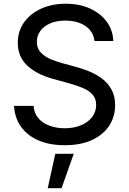

<svg xmlns="http://www.w3.org/2000/svg" viewBox="-20 -757 684 1017"><path d="M322.8 12.2Q242.7 12.2 183.6 -13.4Q124.5 -39.1 91.3 -85.7Q58.1 -132.3 54.2 -196.3H157.7Q161.1 -155.8 184.3 -129.6Q207.5 -103.5 243.9 -90.6Q280.3 -77.6 322.8 -77.6Q370.1 -77.6 408 -93Q445.8 -108.4 467.5 -136.5Q489.3 -164.6 489.3 -201.2Q489.3 -234.4 470.5 -255.6Q451.7 -276.9 419.7 -290.5Q387.7 -304.2 348.6 -314.9L261.7 -338.9Q173.3 -363.3 123.8 -410.2Q74.2 -457 74.2 -530.3Q74.2 -592.3 107.9 -639.2Q141.6 -686 199.2 -711.7Q256.8 -737.3 328.6 -737.3Q401.9 -737.3 457.8 -711.4Q513.7 -685.5 545.9 -641.1Q578.1 -596.7 580.1 -540H480.5Q474.1 -591.8 431.6 -619.9Q389.2 -647.9 325.7 -647.9Q280.3 -647.9 246.3 -633.3Q212.4 -618.7 193.8 -593.3Q175.3 -567.9 175.3 -535.6Q175.3 -499.5 197.8 -477.1Q220.2 -454.6 251.7 -442.1Q283.2 -429.7 310.1 -422.4L381.8 -402.8Q413.6 -394.5 449.7 -380.1Q485.8 -365.7 517.8 -342.5Q549.8 -319.3 569.8 -284.4Q589.8 -249.5 589.8 -199.7Q589.8 -139.2 558.3 -91.1Q526.9 -43 467.3 -15.4Q407.7 12.2 322.8 12.2ZM232.9 239.7 272.9 57.6H370.6L306.2 239.7Z"/></svg>

Font: Inter Cardless
Style: Regular
Weight: 400
Designer: Rasmus Andersson
Foundry: rsms
Version: Version 4.001;git-9221beed3